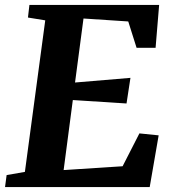

<svg xmlns="http://www.w3.org/2000/svg" viewBox="-28 -763 703 783"><path d="M-7.5 0 -1 -49 73.5 -62 156.5 -680 86 -691.5 92 -743H621L606.5 -568H529L495 -675.5L312.5 -687.5L278 -426.5L504 -445.5L488 -341L269 -355L231.5 -69.5L472 -85L540.5 -219L619 -211L582.5 0Z"/></svg>

Font: Merriweather Light 18pt ExtraBold
Style: Italic
Weight: 800
Italic angle: -7.8°
Version: Version 2.101